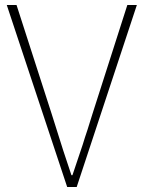

<svg xmlns="http://www.w3.org/2000/svg" viewBox="-20 -746 572 766"><path d="M7 -726H46L186 -292Q239 -122 265 -47H269Q288 -102 310 -169L319 -198L329 -228Q341 -268 349 -292L488 -726H526L286 0H248Z"/></svg>

Font: Noto Sans CJK TC Thin
Style: Regular
Weight: 250
Designer: Ryoko NISHIZUKA ???? (kana & ideographs); Paul D. Hunt (Latin, Greek & Cyrillic); Wenlong ZHANG ??? (bopomofo); Sandoll 
Foundry: Adobe Systems Incorporated
Version: Version 1.004 January 19, 2016